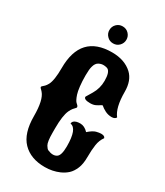

<svg xmlns="http://www.w3.org/2000/svg" viewBox="-239 -1042 1018 1183"><g transform="rotate(30 270.0 -450.5)"><path d="M285.6 45.4Q185.5 45.4 128.9 -12.9Q72.3 -71.3 72.3 -193.4Q72.3 -307.6 38.1 -346.7Q34.2 -351.6 30.5 -355Q26.9 -358.4 24.4 -360.8Q19 -366.2 19 -370.1Q19 -374 24.4 -378.4Q29.8 -382.3 37.8 -390.6Q45.9 -398.9 53.7 -413.1Q72.3 -447.8 72.3 -535.2Q72.3 -774.4 293.9 -774.4Q383.3 -774.4 437 -725.1Q481.9 -683.1 481.9 -603Q481.9 -489.7 520 -442.9Q518.6 -437 510.5 -432.1Q502.4 -427.2 489.3 -427.2Q463.4 -427.2 441.4 -438.7Q419.4 -450.2 408.2 -460.9Q404.8 -464.4 395.3 -457.5Q385.7 -450.7 370.1 -442.9Q354.5 -435.1 332.5 -435.1Q287.1 -435.1 287.1 -454.6Q287.1 -456.5 295.9 -470.2L314 -500.5Q340.8 -545.4 340.8 -598.6Q340.8 -660.2 317.4 -673.8Q309.6 -678.7 290.8 -679.9Q272 -681.2 253.9 -671.6Q235.8 -662.1 228.5 -634.8Q222.2 -614.3 222.2 -570.8Q222.2 -549.3 223.1 -529.8Q224.1 -510.3 226.1 -493.2Q230 -459 236.3 -440.4Q249 -402.3 261.7 -392.6Q283.2 -376 270.5 -365.2Q265.1 -360.4 257.1 -350.6Q249 -340.8 241.2 -324.2Q222.7 -284.2 222.7 -192.9V-163.1Q222.7 -97.2 234.9 -77.1Q245.6 -59.1 254.4 -55.2Q293.5 -38.1 318.4 -53.7Q341.3 -67.9 341.3 -133.3Q341.3 -259.3 290.5 -266.1Q290.5 -286.1 316.9 -293.9Q328.1 -296.9 342.8 -296.9Q373.5 -296.9 399.9 -268.6Q430.2 -295.4 451.7 -301.3Q473.1 -306.6 484.9 -306.6Q508.8 -306.6 513.7 -294.9L515.1 -291.5Q495.1 -264.6 489.5 -227.5Q483.9 -190.4 483.9 -140.1Q483.9 -89.4 470.2 -57.6Q456.5 -24.9 436 -6.1Q415.5 12.7 387.7 24.9Q340.8 45.4 285.6 45.4ZM227.1 -842.8Q209.5 -860.4 209.5 -885.3Q209.5 -910.2 226.8 -928Q244.1 -945.8 270 -945.8Q295.9 -945.8 313.2 -928Q330.6 -910.2 330.6 -885.3Q330.6 -860.8 313.5 -842.8Q295.9 -824.7 270 -824.7Q244.1 -824.7 227.1 -842.8Z"/></g></svg>

Font: Sancreek
Style: Regular
Weight: 400
Designer: Vernon Adams
Foundry: Vernon Adams
Version: Version 1.100; ttfautohint (v1.8.4.7-5d5b)